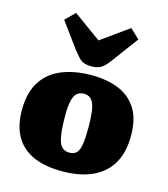

<svg xmlns="http://www.w3.org/2000/svg" viewBox="-123 -933 910 1043"><g transform="rotate(15 331.5 -411.5)"><path d="M322 14Q227 14 161.5 -15Q96 -44 61.5 -103Q27 -162 27 -251Q27 -351 67.5 -413Q108 -475 180 -503.5Q252 -532 345 -532Q431 -532 496 -506Q561 -480 598.5 -422.5Q636 -365 636 -268Q636 -175 599.5 -112.5Q563 -50 493 -18Q423 14 322 14ZM336 -94Q363 -94 377 -110Q391 -126 396 -160.5Q401 -195 401 -251Q401 -306 396.5 -340Q392 -374 382.5 -392Q373 -410 360 -417Q347 -424 330 -424Q310 -424 294.5 -413Q279 -402 270.5 -372Q262 -342 262 -285Q262 -216 268.5 -173.5Q275 -131 291 -112.5Q307 -94 336 -94ZM332 -578Q304 -578 287 -584.5Q270 -591 257 -605.5Q244 -620 227 -641L122 -784L175 -837L331 -724L486 -835L539 -785L424 -630Q399 -597 378.5 -587.5Q358 -578 332 -578Z"/></g></svg>

Font: Literata 18pt Black
Style: Regular
Weight: 900
Designer: Latin by Veronika Burian and Jose Scaglione. Greek by Irene Vlachou. Cyrillic by Vera Evstafieva.
Foundry: TypeTogether
Version: Version 3.103;gftools[0.9.29]